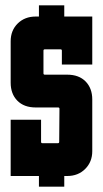

<svg xmlns="http://www.w3.org/2000/svg" viewBox="-20 -660 386 720"><path d="M126 40V0H20V-211H134V-128Q134 -123 139 -123H197Q202 -123 202 -128L203 -252Q203 -257 198 -257H114Q70 -257 45 -282.5Q20 -308 20 -350V-505Q20 -546 46.5 -572Q73 -598 114 -598H126V-640H221V-598H326V-418H212V-470Q212 -475 207 -475H148Q143 -475 143 -470V-385Q143 -380 148 -380H232Q276 -380 301 -354.5Q326 -329 326 -287V-93Q326 -53 299.5 -26.5Q273 0 232 0H221V40Z"/></svg>

Font: Karantina
Style: Bold
Weight: 700
Designer: Rony Koch
Foundry: Rony Koch
Version: Version 1.000; ttfautohint (v1.8.3)